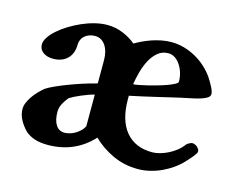

<svg xmlns="http://www.w3.org/2000/svg" viewBox="-71 -534 815 658"><g transform="rotate(15 336.0 -205.0)"><path d="M255.4 -188.5Q244.1 -185.5 232.2 -181.2Q220.2 -176.8 209.2 -172.1Q198.2 -167.5 188.7 -162.6Q179.2 -157.7 171.9 -153.3Q163.1 -143.6 155 -128.7Q147 -113.8 147 -98.6Q147 -68.4 158 -51.8Q168.9 -35.2 188.5 -35.2Q195.8 -35.2 205.3 -37.6Q214.8 -40 224.1 -45.2Q233.4 -50.3 241.7 -57.9Q250 -65.4 255.4 -76.2ZM462.9 -390.6Q441.4 -390.6 425.8 -377.7Q410.2 -364.7 399.7 -345Q389.2 -325.2 382.8 -301.8Q376.5 -278.3 373 -257.3Q373.5 -257.3 374 -257.1Q374.5 -256.8 375.5 -256.8Q379.9 -256.8 392.6 -259.3Q405.3 -261.7 421.4 -265.6Q437.5 -269.5 455.6 -274.7Q473.6 -279.8 488.3 -285.2Q502.9 -290.5 512.7 -295.9Q522.5 -301.3 522.5 -305.2Q522.5 -322.8 517.6 -338.1Q512.7 -353.5 504.6 -365.2Q496.6 -377 485.8 -383.8Q475.1 -390.6 462.9 -390.6ZM647.9 -91.3Q647.9 -86.4 639.2 -75.2Q630.4 -64 613.8 -46.4Q601.6 -33.2 584.7 -21.2Q567.9 -9.3 548.3 0Q528.8 9.3 507.1 14.6Q485.4 20 462.9 20Q415.5 20 374.3 1Q333 -18.1 302.2 -48.3Q271.5 -14.6 231.7 2.7Q191.9 20 143.6 20Q116.7 20 97.4 13.7Q78.1 7.3 64 -4.9Q47.4 -22 38.1 -40Q28.8 -58.1 28.8 -77.1Q28.8 -87.9 33.4 -99.1Q38.1 -110.4 45.7 -121.6Q53.2 -132.8 63.5 -143.6Q73.7 -154.3 84.5 -163.1Q95.7 -170.4 114.5 -179Q133.3 -187.5 156.2 -196.3Q179.2 -205.1 204.8 -213.4Q230.5 -221.7 255.4 -228V-310.1Q255.4 -342.8 241.5 -362.8Q227.5 -382.8 205.1 -382.8Q194.3 -382.8 185.1 -379.6Q175.8 -376.5 168.9 -370.6Q162.1 -364.7 158.2 -356.7Q154.3 -348.6 154.3 -339.4Q154.3 -306.6 135.5 -288.3Q116.7 -270 85 -270Q63 -270 49.3 -280.3Q35.6 -290.5 35.6 -307.6Q35.6 -319.8 44.7 -333.5Q53.7 -347.2 69.1 -360.8Q84.5 -374.5 104.7 -387Q125 -399.4 147.2 -409.2Q169.4 -418.9 192.4 -424.6Q215.3 -430.2 235.8 -430.2Q266.1 -430.2 293 -418.7Q319.8 -407.2 337.9 -391.6Q350.6 -399.4 365.5 -406.2Q380.4 -413.1 396.5 -418.5Q412.6 -423.8 429.4 -427Q446.3 -430.2 462.9 -430.2Q486.3 -430.2 508.1 -424.1Q529.8 -418 549.3 -407.2Q568.8 -396.5 585.4 -381.6Q602.1 -366.7 614.7 -349.1Q627 -330.6 634 -316.2Q641.1 -301.8 641.1 -293.5Q641.1 -285.2 632.3 -279.5Q623.5 -273.9 609.4 -269.5Q595.2 -265.1 577.6 -261.7Q560.1 -258.3 543 -254.4Q529.8 -251.5 509.3 -246.6Q488.8 -241.7 464.8 -236.1Q440.9 -230.5 416 -224.9Q391.1 -219.2 369.1 -214.8V-202.1Q369.1 -127.9 402.3 -88.1Q435.5 -48.3 496.1 -48.3Q508.3 -48.3 522.9 -52.2Q537.6 -56.2 552.2 -63.5Q566.9 -70.8 579.8 -81.1Q592.8 -91.3 601.6 -104Q606.4 -108.4 612.3 -111.3Q618.2 -114.3 621.6 -114.3Q626 -114.3 630.9 -112.3Q635.7 -110.4 639.4 -106.9Q643.1 -103.5 645.5 -99.6Q647.9 -95.7 647.9 -91.3Z"/></g></svg>

Font: XB Niloofar
Style: Bold
Weight: 700
Designer: Behnam
Foundry: Irmug
Version: Version 7.201 2008